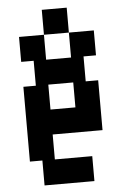

<svg xmlns="http://www.w3.org/2000/svg" viewBox="-59 -1042 618 959"><g transform="rotate(-5 250.0 -562.5)"><path d="M375 -625H437.5V-375H187.5V-250H375V-125H125V-250H62.5V-625H125V-750H62.5V-875H187.5V-750H312.5V-875H187.5V-1000H312.5V-875H437.5V-750H375ZM312.5 -625H187.5V-500H312.5Z"/></g></svg>

Font: Amiga Topaz Unicode Rus
Style: Regular
Weight: 400
Designer: dMG of Trueschool and Divine Stylers
Foundry: dMG of Trueschool and Divine Stylers
Version: Version 1.1